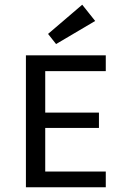

<svg xmlns="http://www.w3.org/2000/svg" viewBox="-20 -795 529 815"><path d="M400 -252H172V-67H429V0H90V-560H429V-493H172V-317H400ZM329 -775 384 -706 218 -608 184 -651Z"/></svg>

Font: Carrois Gothic SC
Style: Regular
Weight: 400
Designer: Ralph du Carrois
Foundry: Ralph du Carrois
Version: Version 1.001